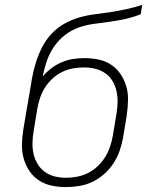

<svg xmlns="http://www.w3.org/2000/svg" viewBox="-20 -755 640 783"><path d="M248 8Q219 8 190.5 2Q162 -4 138.5 -19.5Q115 -35 99.5 -58.5Q84 -82 76.5 -109Q69 -136 69.5 -166Q70 -196 75 -226L90 -316Q91 -321 92 -326.5Q93 -332 94 -337L96 -351Q97 -357 98 -362Q99 -367 100 -373Q105 -404 110.5 -435.5Q116 -467 126 -499Q136 -531 151 -561Q166 -591 189 -616Q212 -641 242 -658Q272 -675 304 -684Q336 -693 368 -697Q400 -701 432.5 -706Q465 -711 497 -718Q529 -725 560 -735L554 -697Q524 -685 492.5 -678Q461 -671 429 -666.5Q397 -662 365.5 -658Q334 -654 303 -643.5Q272 -633 245 -612Q218 -591 199.5 -563.5Q181 -536 170.5 -505Q160 -474 154 -443Q170 -462 190 -477Q210 -492 232.5 -501.5Q255 -511 278.5 -514.5Q302 -518 325 -518Q354 -518 382.5 -512Q411 -506 434 -490.5Q457 -475 472.5 -451.5Q488 -428 495.5 -401Q503 -374 502 -344Q501 -314 497 -285L482 -194Q477 -167 468 -140.5Q459 -114 443 -89.5Q427 -65 405 -45.5Q383 -26 357 -13.5Q331 -1 303 3.5Q275 8 248 8ZM249 -30Q272 -30 295 -34.5Q318 -39 339 -49.5Q360 -60 378 -77Q396 -94 408.5 -114Q421 -134 428.5 -156Q436 -178 440 -201L455 -291Q459 -314 459.5 -338Q460 -362 455 -384Q450 -406 438.5 -425Q427 -444 409 -456.5Q391 -469 368.5 -474.5Q346 -480 323 -480Q300 -480 277.5 -476Q255 -472 233.5 -461.5Q212 -451 194 -434.5Q176 -418 163.5 -398Q151 -378 143.5 -356Q136 -334 132 -311L117 -219Q113 -196 112.5 -172.5Q112 -149 117 -127Q122 -105 133.5 -86Q145 -67 163 -54Q181 -41 203.5 -35.5Q226 -30 249 -30Z"/></svg>

Font: Iosevka Etoile XLtObl
Style: Regular
Weight: 200
Italic angle: -9°
Designer: Belleve Invis
Foundry: Belleve Invis
Version: Version 15.5.2; ttfautohint (v1.8.4)